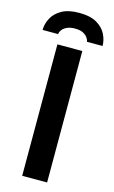

<svg xmlns="http://www.w3.org/2000/svg" viewBox="-146 -918 576 968"><g transform="rotate(15 141.5 -434.0)"><path d="M76 0V-686H206V0ZM-15 -737Q-15 -768 0.5 -798Q16 -828 50.5 -848Q85 -868 142 -868Q200 -868 234 -848Q268 -828 283 -798Q298 -768 298 -737H217Q215 -748 207 -759Q199 -770 183.5 -778Q168 -786 142 -786Q116 -786 99.5 -778Q83 -770 75 -759Q67 -748 66 -737Z"/></g></svg>

Font: Archivo SemiBold SemiBold
Style: Regular
Weight: 600
Version: Version 2.001